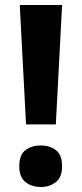

<svg xmlns="http://www.w3.org/2000/svg" viewBox="-20 -734 326 767"><path d="M203 -237H84L59 -714H228ZM57 -70Q57 -116 82 -134.5Q107 -153 143 -153Q178 -153 203 -134.5Q228 -116 228 -70Q228 -26 203 -6.5Q178 13 143 13Q107 13 82 -6.5Q57 -26 57 -70Z"/></svg>

Font: Noto Sans Ol Chiki
Style: Bold
Weight: 700
Designer: Monotype Design Team, Lewis McGuffie
Foundry: Monotype Imaging Inc.
Version: Version 2.003; ttfautohint (v1.8.4.7-5d5b)